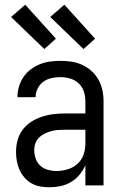

<svg xmlns="http://www.w3.org/2000/svg" viewBox="-20 -786 515 814"><path d="M190 8Q170 8 150.5 4.5Q131 1 114 -8.5Q97 -18 84 -33Q71 -48 63 -65.5Q55 -83 51.5 -102.5Q48 -122 48 -142Q48 -167 54.5 -191.5Q61 -216 76 -236Q91 -256 112 -269.5Q133 -283 157 -291Q181 -299 206 -302Q231 -305 256 -305H342V-357Q342 -378 335.5 -398Q329 -418 313.5 -432.5Q298 -447 277.5 -453Q257 -459 236 -459Q217 -459 198.5 -455Q180 -451 164.5 -440Q149 -429 140 -411.5Q131 -394 131 -375V-374H54V-375Q54 -397 60.5 -419Q67 -441 79.5 -459.5Q92 -478 110 -491.5Q128 -505 148.5 -513.5Q169 -522 191.5 -525Q214 -528 236 -528Q260 -528 283.5 -524.5Q307 -521 328.5 -511Q350 -501 368 -485Q386 -469 397.5 -448Q409 -427 414 -404Q419 -381 419 -357V0H342V-85Q332 -63 316.5 -44.5Q301 -26 280.5 -14Q260 -2 236.5 3Q213 8 190 8ZM219 -61Q243 -61 266.5 -68Q290 -75 308 -91Q326 -107 334 -130Q342 -153 342 -177V-236H256Q241 -236 226 -235Q211 -234 197 -230Q183 -226 169.5 -219.5Q156 -213 145.5 -202.5Q135 -192 130 -178Q125 -164 125 -149Q125 -131 131.5 -113Q138 -95 151.5 -83Q165 -71 183 -66Q201 -61 219 -61ZM334 -578 193 -714 253 -766 383 -622ZM168 -578 27 -714 87 -766 217 -622Z"/></svg>

Font: Iosevka QP
Style: Regular
Weight: 400
Designer: Belleve Invis
Foundry: Belleve Invis
Version: Version 20.0.0; ttfautohint (v1.8.4)